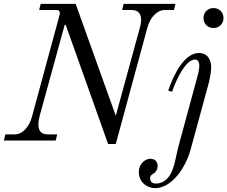

<svg xmlns="http://www.w3.org/2000/svg" viewBox="-30 -732 1184 1000"><path d="M693 163C693 224 744 248 777 248C863 248 936 145 963 46L1059 -306C1063 -323 1070 -360 1070 -382C1070 -407 1060 -456 1006 -456C928 -456 872 -337 846 -260L866 -254C891 -326 939 -422 986 -422C1002 -422 1008 -406 1008 -392C1008 -364 998 -335 994 -318L902 21C894 49 884 102 877 127C856 203 817 224 783 224C763 224 752 215 752 196C752 183 760 178 768 173C783 164 791 149 791 133C791 110 777 95 753 95C723 95 693 125 693 163ZM1030 -638C1030 -608 1052 -586 1082 -586C1112 -586 1134 -608 1134 -638C1134 -668 1112 -690 1082 -690C1052 -690 1030 -668 1030 -638ZM-10 0H260L268 -32H220C182 -32 170 -53 170 -83C170 -96 172 -111 176 -126L307 -603H312L533 18H573L737 -586C753 -646 791 -680 828 -680H876L884 -712H614L606 -680H654C687 -680 705 -664 705 -629C705 -617 703 -603 698 -586L573 -129L364 -712H182L174 -680H261C279 -680 285 -672 280 -653L137 -126C124 -76 91 -32 46 -32H-2Z"/></svg>

Font: Old Standard
Style: Italic
Weight: 400
Italic angle: -15.2°
Designer: Alexey Kryukov <alexios@thessalonica.org.ru>
Version: Version 2.0